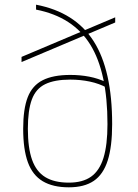

<svg xmlns="http://www.w3.org/2000/svg" viewBox="-20 -790 590 820"><path d="M274 10Q206 10 162.5 -16Q119 -42 99 -97Q79 -152 79 -240Q79 -325 98.5 -375Q118 -425 162.5 -447.5Q207 -470 280 -470Q323 -470 361.5 -462.5Q400 -455 433 -439L437 -415Q404 -433 364 -441.5Q324 -450 280 -450Q213 -450 173 -430.5Q133 -411 116 -365Q99 -319 99 -240Q99 -158 117 -107.5Q135 -57 173.5 -33.5Q212 -10 274 -10Q333 -10 369 -35.5Q405 -61 422 -116Q439 -171 439 -260Q439 -481 365.5 -599.5Q292 -718 134 -749V-770Q301 -738 380 -614Q459 -490 459 -260Q459 -164 440 -104.5Q421 -45 380.5 -17.5Q340 10 274 10ZM72 -525V-547L472 -716V-694Z"/></svg>

Font: M PLUS Code Latin SemiExpanded Thin
Style: Regular
Weight: 250
Width: 6
Designer: Coji Morishita
Foundry: UNDERFOREST DESIGN
Version: Version 1.002; ttfautohint (v1.8.3)